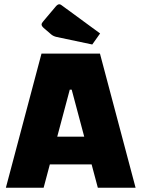

<svg xmlns="http://www.w3.org/2000/svg" viewBox="-20 -875 659 895"><path d="M7.4 0 173.4 -625H446L612 0H436L314.2 -457H305.2L183.4 0ZM118.4 -108.8V-238H501.5V-108.8ZM410.1 -667.6 244.3 -702.6Q229.5 -705.8 219.2 -714.1L183.9 -744.5Q173.8 -753.5 173.8 -760.8Q173.8 -767.1 182.4 -776.6L240.6 -845.6Q249.1 -855.1 256.2 -855.1Q261.4 -855.1 266.4 -851.1L446.6 -719.1Z"/></svg>

Font: Changa
Style: Regular
Weight: 400
Designer: Eduardo Rodriguez Tunni
Foundry: Eduardo Rodriguez Tunni
Version: Version 3.003